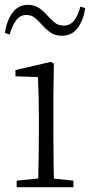

<svg xmlns="http://www.w3.org/2000/svg" viewBox="-24 -775 373 795"><path d="M45 0V-27L156 -38H175L280 -27V0ZM133 0Q134 -24 135 -64.5Q136 -105 136.5 -149Q137 -193 137 -226V-281Q137 -332 136 -375Q135 -418 133 -456L40 -459V-485L187 -519L199 -511L197 -377V-226Q197 -193 197.5 -149Q198 -105 198.5 -64.5Q199 -24 200 0ZM-4 -639Q4 -690 28 -722.5Q52 -755 91 -755Q118 -755 137.5 -742Q157 -729 171 -712Q188 -693 203 -681Q218 -669 240 -669Q266 -669 282.5 -689.5Q299 -710 309 -748L329 -741Q321 -690 297 -658.5Q273 -627 233 -627Q205 -627 186.5 -639.5Q168 -652 154 -668Q138 -685 123 -699Q108 -713 85 -713Q60 -713 43.5 -692Q27 -671 16 -632Z"/></svg>

Font: Noto Serif JP
Style: Regular
Weight: 200
Designer: Ryoko NISHIZUKA 西塚涼子 (kana & ideographs); Frank Grießhammer (Latin, Greek & Cyrillic); Wenlong ZHANG 张文龙 (bopomofo); San
Foundry: Adobe
Version: Version 2.001;hotconv 1.1.0;makeotfexe 2.6.0